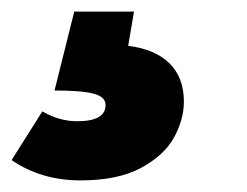

<svg xmlns="http://www.w3.org/2000/svg" viewBox="-61 -36 425 331"><path d="M160 43Q207 49 231.5 73.5Q256 98 256 139Q256 170 239 201Q222 232 182 253.5Q142 275 78 275Q10 275 -41 240L12 156Q41 173 72 173Q121 173 121 145Q121 131 100.5 125.5Q80 120 33 120L67 -16H170Z"/></svg>

Font: Fira Sans Black
Style: Italic
Weight: 900
Italic angle: -8°
Designer: Carrois Corporate & Edenspiekermann AG
Foundry: Carrois Corporate GbR & Edenspiekermann AG
Version: Version 4.203